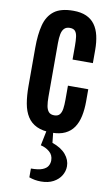

<svg xmlns="http://www.w3.org/2000/svg" viewBox="-111 -796 680 1163"><g transform="rotate(10 229.0 -214.5)"><path d="M241.2 8.8Q185.1 8.8 148.4 -8.5Q111.8 -25.9 91.1 -58.6Q70.3 -91.3 62 -138.2Q53.7 -185.1 53.7 -244.1V-481.4Q53.7 -562.5 68.8 -620.6Q84 -678.7 124.8 -710Q165.5 -741.2 242.7 -741.2Q290 -741.2 322.8 -726.6Q355.5 -711.9 375.5 -684.3Q395.5 -656.7 404.5 -617.7Q413.6 -578.6 413.6 -529.8V-449.2H288.6V-534.2Q288.6 -565.9 285.6 -588.6Q282.7 -611.3 272.5 -623.3Q262.2 -635.3 239.7 -635.3Q217.8 -635.3 205.6 -623Q193.4 -610.8 188.7 -587.6Q184.1 -564.5 184.1 -532.2V-202.1Q184.1 -168.9 188.2 -145.5Q192.4 -122.1 203.9 -109.6Q215.3 -97.2 237.8 -97.2Q259.8 -97.2 270.8 -110.1Q281.7 -123 285.2 -146.5Q288.6 -169.9 288.6 -201.7V-288.6H413.6V-214.4Q413.6 -164.1 404.8 -122.8Q396 -81.5 376 -52.2Q356 -22.9 322.8 -7.1Q289.6 8.8 241.2 8.8ZM227.5 311.5Q189.5 311.5 154.8 298.8V244.6Q201.2 244.6 225.3 234.9Q249.5 225.1 258.5 209.2Q267.6 193.4 267.6 175.3Q267.6 142.1 243.7 122.1Q219.7 102.1 189.5 95.7L209 0H249L256.3 68.8Q311.5 87.9 339.6 121.1Q367.7 154.3 367.7 193.4Q367.7 224.1 351.3 251Q335 277.8 303.7 294.7Q272.5 311.5 227.5 311.5Z"/></g></svg>

Font: Antonio
Style: Bold
Weight: 700
Designer: Vernon Adams
Foundry: Vernon Adams
Version: Version 1.002